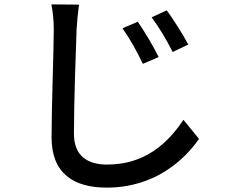

<svg xmlns="http://www.w3.org/2000/svg" viewBox="-20 -797 1040 875"><path d="M608 -698 538 -668C573 -619 604 -563 631 -506L703 -537C680 -585 635 -659 608 -698ZM740 -750 671 -718C706 -671 738 -617 767 -560L838 -594C814 -640 767 -713 740 -750ZM214 -777C221 -744 225 -704 225 -663C225 -567 215 -312 215 -171C215 -7 315 58 466 58C688 58 821 -70 887 -164L816 -251C745 -145 642 -47 468 -47C383 -47 317 -83 317 -187C317 -325 325 -553 329 -663C331 -698 335 -740 340 -776Z"/></svg>

Font: Source Han Sans KR Medium
Style: Regular
Weight: 500
Designer: Ryoko NISHIZUKA (kana & ideographs); Paul D. Hunt (Latin, Greek & Cyrillic); Wenlong ZHANG (bopomofo); Sandoll Communica
Foundry: Adobe Systems Incorporated
Version: Version 1.001;PS 1.001;hotconv 1.0.78;makeotf.lib2.5.61930